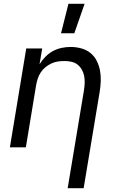

<svg xmlns="http://www.w3.org/2000/svg" viewBox="-20 -775 640 1010"><path d="M336 215 422 -302Q425 -321 425.5 -340Q426 -359 422.5 -376.5Q419 -394 410 -409.5Q401 -425 387.5 -435.5Q374 -446 356 -450Q338 -454 319 -454Q302 -454 284.5 -451.5Q267 -449 250 -441Q233 -433 218.5 -421Q204 -409 194 -393.5Q184 -378 178.5 -361Q173 -344 170 -327L116 0H32L118 -520H202L188 -437Q201 -458 218.5 -476Q236 -494 258 -506Q280 -518 304 -523Q328 -528 351 -528Q380 -528 407.5 -520.5Q435 -513 455.5 -496.5Q476 -480 488.5 -455.5Q501 -431 506 -404Q511 -377 510 -348Q509 -319 504 -290L420 215ZM301 -600 340 -755H425L371 -600Z"/></svg>

Font: Iosevka Aile Oblique
Style: Regular
Weight: 400
Italic angle: -9°
Designer: Belleve Invis
Foundry: Belleve Invis
Version: Version 31.1.0; ttfautohint (v1.8.4)